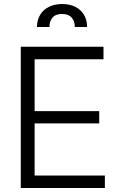

<svg xmlns="http://www.w3.org/2000/svg" viewBox="-20 -941 602 961"><path d="M84 -707H498V-644.5H153.3V-384.8H476.6V-323.2H153.3V-62.5H504.9V0H84ZM291 -920.9Q329.6 -920.9 357.7 -906.5Q385.7 -892.1 400.9 -866Q416 -839.8 416 -805.7H354.5Q354.5 -835 338.6 -853Q322.8 -871.1 291 -871.1Q258.3 -871.1 242.9 -853Q227.5 -835 227.5 -805.7H165Q165 -839.8 180.4 -866Q195.8 -892.1 224.4 -906.5Q252.9 -920.9 291 -920.9Z"/></svg>

Font: Pretendard Std Light
Style: Regular
Weight: 300
Designer: Base glyphs from Inter by Rasmus Andersson; Hangeul glyphs from Noto Sans CJK(Source Han Sans) by Jang Soo-young and Kan
Foundry: Kil Hyung-jin
Version: Version 1.309